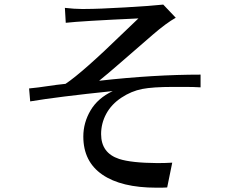

<svg xmlns="http://www.w3.org/2000/svg" viewBox="-20 -785 1040 854"><path d="M109.4 -391.6Q150.4 -395.5 191.4 -401.9Q232.4 -408.2 271.5 -412.1Q347.7 -462.9 530.3 -640.6Q570.3 -679.7 595.7 -703.1Q339.8 -691.4 272.5 -683.6L268.6 -750Q311.5 -745.1 341.8 -745.1H359.4Q417 -745.1 535.6 -752Q654.3 -758.8 706.1 -764.6L761.7 -706.1Q719.7 -682.6 659.2 -630.4Q598.6 -578.1 526.9 -515.6Q455.1 -453.1 420.9 -425.8Q664.1 -453.1 872.1 -453.1V-396.5Q839.8 -398.4 808.6 -398.4H748Q660.2 -398.4 612.3 -389.2Q564.5 -379.9 520 -350.6Q475.6 -321.3 452.6 -278.8Q429.7 -236.3 429.7 -188.5Q429.7 -104.5 509.8 -78.1Q563.5 -60.5 679.7 -59.6Q715.8 -59.6 746.1 -61.5L723.6 48.8Q711.9 49.8 700.2 49.8H675.8Q519.5 49.8 435.1 -8.3Q350.6 -66.4 350.6 -177.7Q350.6 -239.3 382.8 -293.9Q415 -348.6 481.4 -379.9Q236.3 -354.5 114.3 -334Z"/></svg>

Font: GenEi LateGo v2
Style: Medium
Weight: 500
Designer: o_tamon (Modified)
Foundry: o_tamon / Adobe Systems Incorporated / FONT 910 / Philipp H. Poll
Version: Version 2.1;Original Version 1.004